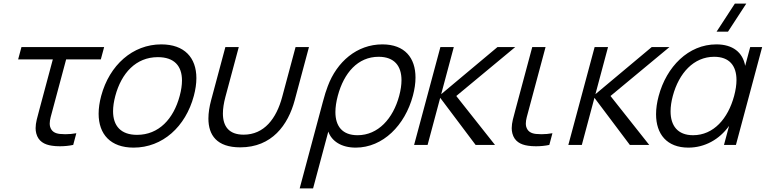

<svg xmlns="http://www.w3.org/2000/svg" viewBox="-20 -800 4256 1060"><path d="M267 4.5C279.3 6.5 294.4 7.5 310.4 7.5C334.8 7.5 361.4 5.1 384.2 0L401.4 -64.5C382 -60.9 360.8 -59 340.7 -59C330.4 -59 320.3 -59.5 310.9 -60.5C283.2 -63.5 264.1 -74.5 256.6 -100.5C255.1 -106.3 254.5 -112.2 254.5 -118.3C254.5 -139.2 262.3 -162.8 271.8 -198.5L345.1 -472H536.6L554.9 -540H98.4L80.1 -472H271.6L197.5 -195.5C186.4 -153.9 176.6 -122.4 176.6 -92.8C176.6 -82.9 177.7 -73.3 180.2 -63.5C191.5 -20 224.6 -1.5 267 4.5Z M717.6 15C877.6 15 1004.6 -100.5 1050.1 -270.5C1059.5 -305.6 1064.2 -338.5 1064.2 -368.6C1064.2 -481.7 998.3 -555 870.4 -555C712.4 -555 584.2 -440.5 538.6 -270.5C529.2 -235.3 524.5 -202.3 524.5 -172.1C524.5 -58.6 590.5 15 717.6 15ZM736.5 -55.5C647.3 -55.5 604.2 -104.9 604.2 -186C604.2 -211.3 608.4 -239.6 616.6 -270.5C650.4 -396.5 730.5 -484.5 851.5 -484.5C942 -484.5 984.7 -435.9 984.7 -355.5C984.7 -330.2 980.5 -301.7 972.1 -270.5C938 -143 856.5 -55.5 736.5 -55.5Z M1145.5 -246.5C1136.1 -211.4 1130.6 -177.1 1130.6 -145.5C1130.6 -54.6 1176.4 13.5 1306.3 13.5C1481.3 13.5 1570.4 -110 1607 -246.5L1685.7 -540H1611.7L1537.8 -264.5C1505.9 -145.5 1438.6 -56.5 1325.1 -56.5C1243.5 -56.5 1210.6 -102.9 1210.6 -173.5C1210.6 -200.7 1215.5 -231.4 1224.3 -264.5L1298.2 -540H1224.2Z M1634.5 240H1708.5L1792.5 -73.5C1811.3 -20.5 1864.8 15 1943.8 15C2094.3 15 2215.9 -108.5 2259.5 -271.5C2269.1 -307.1 2273.9 -341 2273.9 -372C2273.9 -480.4 2215 -555 2091 -555C1950 -555 1839.7 -458.5 1789.7 -324.5C1780.9 -302.5 1772.1 -273.5 1762.4 -237.5ZM1954.1 -53.5C1869.5 -53.5 1831.7 -103.6 1831.7 -181.3C1831.7 -208.4 1836.3 -238.7 1845 -271.5C1878.9 -398 1955.7 -486.5 2070.2 -486.5C2157.2 -486.5 2196.6 -435.8 2196.6 -357.4C2196.6 -331.4 2192.3 -302.3 2183.9 -271C2150.3 -145.5 2067.6 -53.5 1954.1 -53.5Z M2266.2 0H2340.7L2410.3 -260L2605.7 0H2712.7L2499 -270L2824.3 -540H2726.3L2415.7 -280L2485.3 -540H2411.3Z M2895.5 4.5C2907.8 6.5 2922.9 7.5 2938.9 7.5C2963.3 7.5 2989.9 5.1 3012.7 0L3029.9 -64.5C3010.5 -60.9 2989.3 -59 2969.2 -59C2958.9 -59 2948.8 -59.5 2939.4 -60.5C2911.7 -63.5 2892.6 -74.5 2885.1 -100.5C2883.6 -106.3 2883 -112.2 2883 -118.3C2883 -139.2 2890.8 -162.8 2900.3 -198.5L2991.9 -540H2918.4L2826 -195.5C2814.9 -153.9 2805.1 -122.4 2805.1 -92.8C2805.1 -82.9 2806.2 -73.3 2808.7 -63.5C2820 -20 2853.1 -1.5 2895.5 4.5Z M3117.7 0H3192.2L3261.8 -260L3457.2 0H3564.2L3350.5 -270L3675.8 -540H3577.8L3267.2 -280L3336.8 -540H3262.8Z M4100 -780H4037L3936 -625H3999ZM4121.7 -540 4094 -436.5C4080.9 -511 4025.2 -555 3935.2 -555C3780.2 -555 3659.6 -431.5 3616.4 -270C3606.8 -234.3 3602 -200.4 3602 -169.3C3602 -59.9 3661.3 15 3780.5 15C3870 15 3951.4 -29.5 4005.1 -105L3977 0H4043L4187.7 -540ZM3806.3 -53.5C3720.7 -53.5 3682.1 -106.8 3682.1 -185.3C3682.1 -211.3 3686.3 -240 3694.5 -270.5C3728.3 -396.5 3809.9 -486.5 3922.9 -486.5C4007 -486.5 4046 -436.7 4046 -358.4C4046 -332 4041.6 -302.5 4033 -270.5C3999.5 -145.5 3919.8 -53.5 3806.3 -53.5Z"/></svg>

Font: Manrope
Style: RegularItalic
Weight: 400
Italic angle: -15°
Designer: Mikhail Sharanda
Foundry: Mikhail Sharanda
Version: Version 4.502;hotconv 1.0.109;makeotfexe 2.5.65596